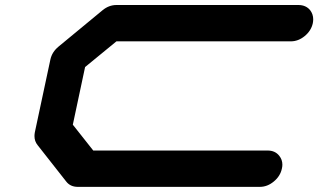

<svg xmlns="http://www.w3.org/2000/svg" viewBox="-20 -728 1240 748"><path d="M1022.5 -141.6Q1051.8 -141.6 1067.9 -121.1Q1080.1 -106 1080.1 -86.4Q1080.1 -79.1 1078.1 -70.8Q1071.8 -41.5 1046.6 -20.8Q1021.5 0 992.2 0H283.2Q253.9 0 237.8 -21L126.5 -162.6Q114.3 -177.7 114.3 -197.8Q114.3 -204.6 115.7 -212.4L176.3 -496.1Q182.6 -525.4 208 -546.4L379.4 -688Q404.3 -708.5 433.6 -708.5H1142.6Q1171.9 -708.5 1188.5 -688Q1200.2 -672.4 1200.2 -652.8Q1200.2 -645.5 1198.7 -637.7Q1192.4 -608.4 1167.2 -587.6Q1142.1 -566.9 1112.8 -566.9H433.6L311.5 -466.8L263.7 -242.2L343.3 -141.6Z"/></svg>

Font: Robtronika
Style: Italic
Weight: 400
Italic angle: -12°
Designer: GGBot
Version: 1.00